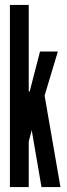

<svg xmlns="http://www.w3.org/2000/svg" viewBox="-20 -755 269 775"><path d="M20 0V-735H96V-404V-386H100L104.5 -404L141.5 -547H213.5L160 -369L224 0H147.5L109.5 -221L109 -229H108L96 -184V0Z"/></svg>

Font: League Gothic Condensed
Style: Regular
Weight: 400
Width: 3
Designer: The League of Moveable Type
Version: Version 2.001